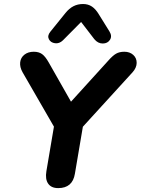

<svg xmlns="http://www.w3.org/2000/svg" viewBox="-20 -939 708 967"><path d="M213.7 -77 259.1 -345.2 275.3 -260.2 93.4 -575.5Q79 -601.2 81.6 -625.1Q84.2 -648.9 103 -663.7Q121.7 -678.4 150.2 -678.4Q175.5 -678.4 191.9 -666.6Q208.4 -654.7 225.8 -623.7L349.3 -406.3H318.9L524.5 -632.7Q547.6 -659 564.7 -668.7Q581.9 -678.4 606 -678.4Q633.6 -678.4 651.2 -662.4Q668.7 -646.3 668.3 -622Q667.9 -597.8 647.9 -575.3L360.4 -260.2L404.9 -345.2L357.3 -64.4Q345.7 8.4 273.1 8.4Q238 8.4 222.5 -14.3Q206.9 -36.9 213.7 -77ZM232.8 -778.3 309.7 -873.5Q328.5 -896.8 350.1 -907.8Q371.6 -918.8 398.3 -918.8Q423.9 -918.8 443 -906Q462 -893.2 477.7 -866.9L531.1 -780.9Q545.8 -757.5 534 -738.7Q522.1 -720 497.6 -719.9Q473 -719.8 455 -741.8L388.5 -828.3L296.8 -735.8Q278.9 -718.4 257.1 -721.3Q235.2 -724.2 226.3 -741.4Q217.4 -758.7 232.8 -778.3Z"/></svg>

Font: SN Pro Thin
Style: Italic
Weight: 200
Italic angle: -9°
Designer: Tobias Whetton
Foundry: Supernotes
Version: Version 1.003;Glyphs 3.3 (3324)